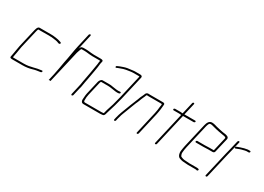

<svg xmlns="http://www.w3.org/2000/svg" viewBox="-14 -1390 2916 2123"><g transform="rotate(30 1444.0 -328.5)"><path d="M322 -472H184C157 -472 149 -428 142 -398L93 -187C84 -147 82 -114 74 -78C71 -65 70 -54 67 -41C62 -20 78 -18 99 -18H225C268 -18 310 -24 345 -35C372 -44 409 -49 439 -53C455 -56 458 -79 441 -76C409 -72 372 -66 343 -57C309 -48 273 -41 230 -41H104C99 -41 96 -41 91 -42C94 -54 94 -66 97 -78C106 -115 107 -146 116 -187L165 -398C168 -411 174 -439 180 -448L317 -449C322 -448 327 -448 333 -448H350C355 -448 360 -447 365 -446C392 -443 423 -440 443 -430L453 -427C459 -424 464 -427 469 -434C474 -441 472 -446 465 -448L456 -452C438 -459 413 -464 391 -467L373 -469C366 -470 362 -470 357 -471C347 -471 333 -472 322 -472Z M692 -677 653 -506C636 -431 627 -353 610 -278C599 -218 591 -161 577 -101L559 -22L572 -24C574 -23 578 -22 581 -22C583 -22 582 -22 582 -22L678 -438C683 -458 693 -480 699 -497C702 -498 706 -499 709 -499H742C772 -499 799 -492 829 -492C835 -492 840 -492 846 -491H931C935 -491 940 -491 946 -490L943 -478C940 -465 941 -458 939 -444C927 -365 911 -281 895 -197C890 -169 887 -141 879 -114L856 -14C855 -8 858 -2 864 -2C870 -2 878 -8 879 -14L902 -113C906 -124 909 -137 911 -152C915 -182 923 -218 929 -250C941 -323 958 -398 964 -466L970 -492C974 -511 956 -514 937 -514H852C847 -515 841 -515 835 -515C821 -515 803 -518 791 -519L769 -521C761 -522 755 -522 748 -522H715C709 -522 702 -521 696 -519C682 -513 679 -503 672 -488L715 -677C716 -683 713 -689 707 -689C701 -689 693 -683 692 -677Z M1039 -274 999 -101C993 -73 994 -47 991 -23C991 -1 1000 17 1026 17H1236C1250 17 1257 15 1270 14C1289 11 1293 -7 1298 -27C1299 -33 1301 -40 1304 -47C1324 -110 1346 -183 1362 -252L1432 -556C1436 -572 1423 -581 1405 -581H1335C1321 -581 1310 -578 1298 -577C1262 -574 1230 -569 1200 -558C1176 -549 1155 -543 1134 -532C1120 -524 1127 -505 1141 -513C1155 -519 1166 -524 1182 -529C1202 -536 1221 -544 1243 -547C1271 -550 1301 -558 1330 -558H1400C1404 -558 1406 -557 1408 -556H1409L1339 -253C1331 -218 1319 -176 1310 -142C1298 -99 1284 -68 1275 -27C1274 -22 1273 -16 1270 -9C1265 -8 1260 -7 1257 -7C1253 -6 1247 -6 1241 -6H1031C1018 -6 1014 -16 1015 -28C1014 -49 1016 -74 1022 -101L1062 -274C1063 -279 1068 -294 1073 -294H1159C1165 -294 1171 -294 1177 -293L1195 -291C1202 -290 1208 -289 1216 -288C1238 -286 1258 -280 1281 -280C1297 -280 1319 -280 1319 -295C1320 -311 1301 -303 1286 -303C1257 -303 1231 -310 1203 -313L1185 -316C1178 -317 1171 -317 1164 -317H1078C1059 -317 1044 -294 1039 -274Z M1428 -7 1434 -34C1435 -39 1437 -48 1441 -59C1449 -94 1463 -122 1475 -156C1490 -199 1508 -239 1523 -281C1531 -298 1536 -308 1542 -325C1545 -336 1552 -350 1556 -361C1561 -376 1572 -392 1576 -408C1578 -411 1580 -419 1585 -419C1592 -418 1600 -418 1607 -418H1764C1768 -418 1771 -418 1776 -417C1776 -414 1777 -409 1776 -402C1774 -395 1773 -387 1772 -378C1770 -351 1766 -323 1759 -292L1694 -8C1692 -1 1695 4 1702 4C1709 4 1715 -1 1717 -8L1782 -292C1785 -303 1786 -313 1788 -324C1791 -343 1795 -363 1796 -381C1797 -395 1800 -413 1800 -425C1798 -440 1787 -441 1769 -441H1612C1605 -441 1598 -441 1591 -442C1574 -443 1559 -430 1555 -412C1553 -407 1550 -401 1548 -396C1537 -375 1527 -351 1519 -327C1513 -311 1508 -303 1502 -285C1489 -254 1477 -225 1466 -194C1447 -143 1424 -91 1411 -34L1405 -7C1404 -1 1408 5 1414 5C1420 5 1427 -1 1428 -7Z M2061 -594 2026 -443H2024C2015 -444 2008 -445 2000 -445H1929C1923 -445 1915 -440 1914 -434C1913 -428 1917 -422 1923 -422H1994C2003 -422 2013 -420 2021 -420L1926 -8C1925 -2 1929 3 1935 3C1941 3 1948 -2 1949 -8L2044 -420H2181C2187 -420 2195 -426 2196 -432C2197 -438 2192 -443 2186 -443H2049L2084 -594C2085 -600 2082 -606 2076 -606C2070 -606 2062 -600 2061 -594Z M2337 -4C2312 -4 2285 -7 2268 -15C2261 -17 2252 -21 2249 -27C2243 -39 2238 -53 2240 -70C2242 -92 2245 -116 2251 -142L2322 -449C2323 -454 2325 -460 2328 -468C2335 -484 2337 -495 2355 -495C2360 -495 2365 -495 2370 -494C2390 -488 2416 -482 2436 -477C2463 -472 2486 -465 2514 -462L2530 -459C2544 -457 2573 -454 2570 -439L2529 -262H2477C2464 -262 2429 -260 2415 -260H2320C2314 -260 2307 -254 2306 -248C2305 -242 2309 -237 2315 -237H2410C2424 -237 2459 -239 2472 -239H2526C2537 -239 2548 -245 2551 -257L2594 -440C2601 -471 2565 -479 2538 -482L2522 -484C2517 -485 2511 -486 2505 -487C2485 -490 2466 -496 2445 -500C2417 -505 2393 -518 2361 -518C2324 -518 2308 -486 2299 -449L2228 -142C2225 -131 2223 -120 2222 -110C2218 -86 2214 -66 2217 -47C2221 -21 2230 0 2257 7C2277 15 2304 19 2332 19C2342 19 2351 21 2361 21H2453C2458 21 2463 21 2467 22C2475 25 2484 28 2490 16C2498 0 2473 -2 2458 -2H2366C2356 -2 2347 -4 2337 -4Z M2888 -446C2889 -452 2886 -457 2880 -457H2852C2838 -455 2823 -451 2810 -449C2781 -442 2749 -430 2724 -420C2709 -412 2713 -392 2729 -399C2753 -409 2782 -421 2809 -426C2821 -429 2836 -434 2847 -434H2874C2880 -434 2887 -440 2888 -446ZM2706 -476 2682 -374C2676 -350 2668 -320 2662 -294L2589 21C2587 28 2592 32 2599 32C2606 32 2610 28 2612 21L2685 -294C2691 -319 2700 -351 2705 -374L2729 -476C2731 -483 2728 -488 2721 -488C2714 -488 2708 -483 2706 -476Z"/></g></svg>

Font: Electronic
Style: ExLtIt
Weight: 200
Version: Version 1.011